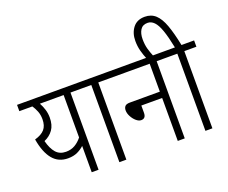

<svg xmlns="http://www.w3.org/2000/svg" viewBox="-139 -1120 1597 1344"><g transform="rotate(-20 659.5 -448.0)"><path d="M472 -622V-575H381V0H330V-196Q309 -176 279.5 -162Q250 -148 209 -148Q138 -148 95.5 -199.5Q53 -251 36 -351Q86 -365 109.5 -392Q133 -419 133 -467Q133 -500 122.5 -526.5Q112 -553 97 -575H0V-622ZM94 -318Q109 -259 136.5 -227.5Q164 -196 211 -196Q249 -196 278 -213Q307 -230 330 -259V-575H153Q167 -550 176 -521Q185 -492 185 -461Q185 -405 160.5 -370.5Q136 -336 94 -318Z M588 -575V0H536V-575H459V-622H678V-575Z M665 -622H1113V-575H1023V0H971V-320H816V-266Q816 -224 781 -224Q763 -224 744.5 -240Q726 -256 713.5 -279.5Q701 -303 701 -325Q701 -344 711 -355.5Q721 -367 748 -367H971V-575H665Z M964 -615Q950 -648 940.5 -683.5Q931 -719 931 -759Q931 -817 961.5 -856.5Q992 -896 1050 -896Q1098 -896 1130 -866.5Q1162 -837 1184 -776.5Q1206 -716 1225 -622H1319V-575H1229V0H1177V-575H1100V-622H1176Q1159 -706 1141.5 -755.5Q1124 -805 1102.5 -827Q1081 -849 1054 -849Q1017 -849 1000 -822Q983 -795 983 -753Q983 -712 992 -680Q1001 -648 1015 -615Z"/></g></svg>

Font: Noto Sans Condensed Light
Style: Regular
Weight: 300
Width: 3
Designer: Monotype Design Team
Foundry: Monotype Imaging Inc.
Version: Version 2.013; ttfautohint (v1.8.4.7-5d5b)